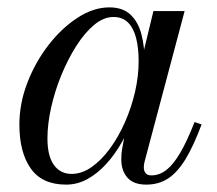

<svg xmlns="http://www.w3.org/2000/svg" viewBox="-20 -490 588 520"><path d="M159 10Q94 10 63.2 -33.8Q32.5 -77.5 32.5 -152.5Q32.5 -210 54.2 -266.2Q76 -322.5 111.8 -368.5Q147.5 -414.5 190.5 -442.2Q233.5 -470 276 -470Q313 -470 333.8 -450Q354.5 -430 363 -397.2Q371.5 -364.5 371.5 -325.5Q371.5 -291 364.2 -252.8Q357 -214.5 343.2 -177Q329.5 -139.5 310.5 -105.8Q291.5 -72 267.8 -46Q244 -20 216.8 -5Q189.5 10 159 10ZM174 -19Q202 -19 228.5 -37.8Q255 -56.5 278 -88Q301 -119.5 318.5 -159.2Q336 -199 345.8 -241.5Q355.5 -284 355.5 -324Q355.5 -360.5 348.5 -387.5Q341.5 -414.5 326.5 -429.2Q311.5 -444 287 -444Q261 -444 235.2 -422.8Q209.5 -401.5 186.8 -365.8Q164 -330 146.2 -286.8Q128.5 -243.5 118.5 -198.8Q108.5 -154 108.5 -115Q108.5 -67.5 126 -43.2Q143.5 -19 174 -19ZM376.5 10Q341.5 10 325 -9Q308.5 -28 308.5 -58Q308.5 -66.5 309 -73.2Q309.5 -80 310.5 -85L325 -165.5L350.5 -243L365 -334L395.5 -460H480L371.5 -52Q369.5 -44.5 369.5 -36Q369.5 -27.5 374.2 -21.2Q379 -15 390 -15Q412 -15 431 -30Q450 -45 468.5 -76.8Q487 -108.5 507 -159.5L526 -153Q504.5 -95.5 482.8 -59.5Q461 -23.5 435.5 -6.8Q410 10 376.5 10Z"/></svg>

Font: Bodoni Moda
Style: Italic
Weight: 400
Italic angle: -13°
Designer: Owen Earl
Foundry: indestructible type
Version: Version 2.005